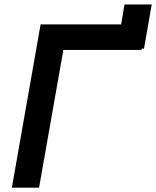

<svg xmlns="http://www.w3.org/2000/svg" viewBox="-20 -862 717 882"><path d="M641.5 -638.5H631L630 -632.5H271L159.5 0H34.5L166.5 -750H536.5L552 -841.5H677Z"/></svg>

Font: Russisch Sans
Style: Bold Italic
Weight: 700
Italic angle: -10°
Designer: Michael Sharanda (font) & Cristiano Sobral (main changes)
Foundry: Michael Sharanda
Version: Version 2.00;September 8, 2020;FontCreator 13.0.0.2681 64-bi